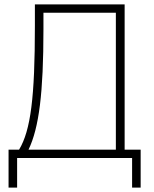

<svg xmlns="http://www.w3.org/2000/svg" viewBox="-20 -720 701 875"><path d="M19 135H58V0H582V135H621V-38H548V-700H139V-603C139 -277 120 -126 67 -38H19ZM508 -38H110C158 -138 178 -297 178 -587V-662H508Z"/></svg>

Font: Fixel Text ExtraLight
Style: Regular
Weight: 200
Width: 4
Designer: AlfaBravo + MacPaw
Foundry: Kyrylo Tkachov, Marchela Mozhyna, Serhii Makarenko, Maria Weinstein, Zakhar Kryvoshyya
Version: Version 1.211